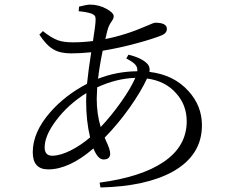

<svg xmlns="http://www.w3.org/2000/svg" viewBox="-20 -789 1040 850"><path d="M424.8 41 420.9 19.5Q604.5 -4.9 703.1 -71.3Q806.6 -140.6 806.6 -252Q806.6 -324.2 759.8 -376Q711.9 -430.7 630.9 -441.4Q603.5 -382.8 554.7 -313.5Q502.9 -240.2 443.4 -179.7Q445.3 -174.8 449.2 -166Q467.8 -127 467.8 -109.4Q467.8 -83 438.5 -83Q413.1 -83 393.6 -131.8Q286.1 -39.1 193.4 -39.1Q125 -39.1 125 -115.2Q125 -204.1 203.1 -293Q269.5 -368.2 365.2 -418Q371.1 -476.6 383.8 -557.6Q335 -552.7 294.9 -552.7Q246.1 -552.7 216.8 -570.3Q185.5 -587.9 154.3 -635.7L169.9 -651.4Q207 -621.1 237.3 -610.4Q262.7 -601.6 301.8 -601.6Q347.7 -601.6 391.6 -607.4Q403.3 -680.7 403.3 -702.1Q403.3 -713.9 399.9 -718.8Q396.5 -723.6 385.7 -728.5Q363.3 -736.3 328.1 -739.3L330.1 -759.8Q366.2 -768.6 377.9 -768.6Q417 -768.6 451.2 -750Q483.4 -732.4 483.4 -716.8Q483.4 -707 473.6 -693.4Q461.9 -676.8 457 -659.2Q454.1 -650.4 449.2 -627.9Q447.3 -620.1 446.3 -616.2Q537.1 -633.8 632.8 -675.8Q661.1 -688.5 667 -688.5Q718.8 -688.5 718.8 -661.1Q718.8 -642.6 696.3 -632.8Q661.1 -618.2 589.8 -598.6Q507.8 -576.2 434.6 -564.5Q419.9 -493.2 414.1 -440.4Q496.1 -472.7 587.9 -473.6Q589.8 -491.2 578.1 -503.9Q568.4 -514.6 539.1 -530.3L548.8 -546.9Q609.4 -532.2 633.8 -504.9Q645.5 -490.2 641.6 -470.7Q749 -458 813.5 -386.7Q874 -321.3 874 -234.4Q874 -101.6 745.1 -29.3Q627 36.1 424.8 41ZM210.9 -99.6Q246.1 -99.6 293 -123Q335.9 -144.5 378.9 -180.7Q361.3 -253.9 361.3 -340.8Q361.3 -364.3 362.3 -377Q281.2 -326.2 228.5 -255.9Q177.7 -188.5 177.7 -136.7Q177.7 -99.6 210.9 -99.6ZM425.8 -226.6Q473.6 -277.3 515.6 -336.9Q558.6 -397.5 579.1 -444.3Q494.1 -441.4 410.2 -402.3Q410.2 -401.4 410.2 -399.4Q408.2 -367.2 408.2 -352.5Q408.2 -284.2 425.8 -226.6Z"/></svg>

Font: Bpmf Zihi Only R
Style: R
Weight: 400
Foundry: But Ko
Version: Version 1.320